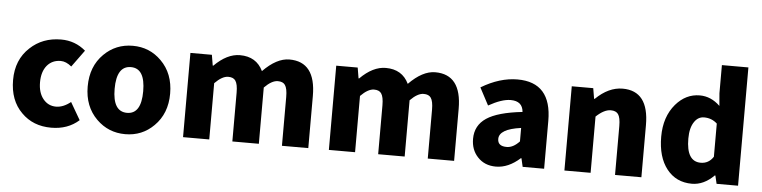

<svg xmlns="http://www.w3.org/2000/svg" viewBox="-48 -1038 5128 1292"><g transform="rotate(5 2516.5 -392.5)"><path d="M122 -65Q40 -146 40 -284Q40 -421 130 -504Q214 -583 339 -583Q434 -583 505 -522L422 -408Q385 -439 349 -439Q291 -439 256 -397Q222 -355 222 -284Q222 -214 256 -172Q290 -130 343 -130Q392 -130 442 -170L510 -53Q435 14 323 14Q200 14 122 -65Z M629 -65Q544 -149 544 -284Q544 -420 629 -504Q709 -583 823 -583Q937 -583 1016 -504Q1101 -420 1101 -284Q1101 -149 1016 -65Q937 14 823 14Q709 14 629 -65ZM919 -284Q919 -439 823 -439Q726 -439 726 -284Q726 -130 823 -130Q919 -130 919 -284Z M1213 -569H1358L1370 -497H1374Q1460 -583 1547 -583Q1658 -583 1703 -489Q1795 -583 1881 -583Q2059 -583 2059 -352V0H1881V-330Q1881 -387 1865 -410Q1851 -431 1816 -431Q1775 -431 1725 -380V0H1546V-330Q1546 -387 1530 -410Q1516 -431 1481 -431Q1440 -431 1390 -380V0H1213Z M2198 -569H2343L2355 -497H2359Q2445 -583 2532 -583Q2643 -583 2688 -489Q2780 -583 2866 -583Q3044 -583 3044 -352V0H2866V-330Q2866 -387 2850 -410Q2836 -431 2801 -431Q2760 -431 2710 -380V0H2531V-330Q2531 -387 2515 -410Q2501 -431 2466 -431Q2425 -431 2375 -380V0H2198Z M3203 -37Q3158 -85 3158 -159Q3158 -250 3233 -300Q3308 -350 3474 -368Q3468 -441 3388 -441Q3328 -441 3239 -391L3177 -508Q3302 -583 3422 -583Q3652 -583 3652 -323V0H3507L3494 -57H3490Q3411 14 3327 14Q3250 14 3203 -37ZM3474 -169V-260Q3327 -240 3327 -173Q3327 -124 3388 -124Q3432 -124 3474 -169Z M3789 -569H3934L3946 -498H3950Q4037 -583 4132 -583Q4309 -583 4309 -352V0H4131V-330Q4131 -387 4115 -410Q4100 -431 4065 -431Q4020 -431 3966 -380V0H3789Z M4481 -66Q4418 -146 4418 -284Q4418 -418 4491 -504Q4559 -583 4653 -583Q4729 -583 4790 -524L4783 -609V-799H4962V0H4817L4804 -55H4800Q4731 14 4651 14Q4544 14 4481 -66ZM4783 -180V-404Q4746 -438 4695 -438Q4655 -438 4630 -402Q4601 -361 4601 -287Q4601 -132 4698 -132Q4752 -132 4783 -180Z"/></g></svg>

Font: KaiGen Gothic KR Heavy
Style: Heavy
Weight: 900
Designer: Ryoko NISHIZUKA  (kana & ideographs); Paul D. Hunt (Latin, Greek & Cyrillic); Wenlong ZHANG  (bopomofo); Sandoll Communi
Foundry: Adobe Systems Incorporated
Version: Version 1.002 March 28, 2018